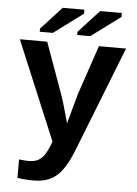

<svg xmlns="http://www.w3.org/2000/svg" viewBox="-61 -759 721 1013"><g transform="rotate(5 300.0 -252.5)"><path d="M158.7 207.5Q106.9 207.5 69.8 201.2V103.5L94.7 106L119.6 107.4Q148.9 107.4 168.2 98.1Q187.5 88.9 202.9 67.4Q218.3 45.9 237.3 -5.4L18.6 -528.3H163.6L256.3 -271Q275.9 -217.8 305.7 -107.9L310.1 -126L349.6 -269L437.5 -528.3H581.1L362.3 27.8Q323.2 128.4 276.9 168Q230.5 207.5 158.7 207.5ZM189 -577.1H119.6V-593.8L229.5 -713.4H344.2V-692.4ZM387.2 -577.1H317.9V-593.8L427.7 -713.4H542.5V-692.4Z"/></g></svg>

Font: Liberation Mono
Style: Bold
Weight: 700
Monospace: yes
Designer: Steve Matteson
Foundry: Ascender Corporation
Version: Version 2.1.5